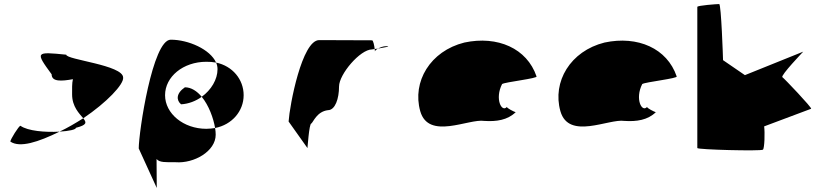

<svg xmlns="http://www.w3.org/2000/svg" viewBox="-20 -745 4053 948"><path d="M31 -46C78 -14 168 -43 274 -95C204 -91 117 -98 81 -124C73 -124 31 -56 31 -46ZM235 -378C235 -340 285 -344 340 -354C335 -333 336 -306 336 -279C336 -218 372 -184 391 -161C507 -239 592 -329 588 -362C588 -424 307 -450 307 -475C156 -490 153 -490 235 -378ZM274 -95C321 -98 355 -105 355 -114C410 -128 408 -140 391 -161C353 -137 314 -114 274 -95Z M665 -12 754 183 753 40C767 58 799 56 847 56C938 63 1045 2 1045 -80C1045 -90 1044 -101 1042 -113C1028 -111 1015 -109 999 -109C886 -109 795 -184 795 -275C795 -366 884 -440 999 -440C1016 -440 1031 -439 1047 -436C1018 -501 911 -549 823 -549C733 -549 665 -92 665 -12ZM874 -230C911 -232 947 -246 976 -267C953 -295 924 -314 893 -314C849 -284 850 -250 874 -230ZM976 -267C1011 -225 1034 -161 1042 -113C1125 -129 1183 -196 1183 -275C1183 -353 1128 -419 1047 -436C1052 -425 1054 -414 1054 -403C1054 -353 1023 -301 976 -267Z M1405 -145 1498 -14C1498 -6 1506 -135 1517 -135C1527 -142 1544 -194 1599 -201C1635 -201 1654 -258 1654 -318C1654 -378 1758 -501 1817 -501C1817 -501 1822 -502 1830 -503C1828 -520 1823 -546 1817 -546C1817 -546 1654 -547 1556 -547C1471 -547 1410 -225 1405 -145ZM1830 -503C1831 -498 1831 -494 1831 -491C1831 -494 1837 -500 1846 -505C1840 -504 1835 -504 1830 -503ZM1846 -505C1876 -510 1915 -517 1888 -517C1872 -517 1857 -511 1846 -505Z M2055 -196C2096 -52 2294 -160 2371 -148C2431 -144 2486 -152 2526 -191C2518 -193 2481 -212 2483 -217C2457 -188 2422 -257 2459 -330C2473 -340 2639 -358 2629 -368C2582 -506 2437 -570 2273 -535C2104 -493 2014 -341 2055 -196ZM2483 -218V-217ZM2527 -192 2526 -191C2528 -191 2528 -191 2527 -190Z M2747 -196C2788 -52 2986 -160 3063 -148C3123 -144 3178 -152 3218 -191C3210 -193 3173 -212 3175 -217C3149 -188 3114 -257 3151 -330C3165 -340 3331 -358 3321 -368C3274 -506 3129 -570 2965 -535C2796 -493 2706 -341 2747 -196ZM3175 -218V-217ZM3219 -192 3218 -191C3220 -191 3220 -191 3219 -190Z M3423 -14C3423 -6 3737 2 3747 -6C3755 -13 3757 -91 3753 -121L3985 -208C3990 -213 3853 -357 3843 -364C3833 -372 3946 -490 3946 -490L3658 -374L3550 -448C3550 -456 3541 -725 3531 -725C3520 -725 3423 -718 3423 -711Z"/></svg>

Font: Ampere
Style: SCExt
Weight: 400
Version: Version 1